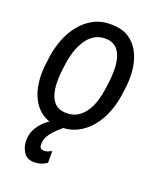

<svg xmlns="http://www.w3.org/2000/svg" viewBox="-139 -624 766 924"><g transform="rotate(20 243.5 -162.5)"><path d="M37.1 -238.8 43.5 -288.6Q49.8 -335.9 67.1 -380.9Q84.5 -425.8 113.3 -461.9Q142.1 -498 182.9 -519Q223.6 -540 277.3 -538.1Q328.1 -536.6 361.8 -514.4Q395.5 -492.2 414.3 -456.1Q433.1 -419.9 439 -376.5Q444.8 -333 440.4 -289.1L434.1 -238.8Q427.7 -191.9 410.4 -146.7Q393.1 -101.6 364 -65.7Q335 -29.8 294.2 -9Q253.4 11.7 200.2 9.8Q148.9 8.8 115.5 -13.7Q82 -36.1 63.2 -72.3Q44.4 -108.4 38.6 -151.9Q32.7 -195.3 37.1 -238.8ZM127.9 -289.1 121.6 -237.8Q119.1 -213.4 119.6 -183.8Q120.1 -154.3 127.9 -127.4Q135.7 -100.6 154.1 -82.8Q172.4 -64.9 205.1 -63.5Q242.2 -61.5 267.8 -77.1Q293.5 -92.8 310.3 -118.9Q327.1 -145 336.4 -176.5Q345.7 -208 349.6 -238.8L356 -289.6Q358.4 -314 357.9 -343.3Q357.4 -372.6 349.6 -399.7Q341.8 -426.8 323.5 -444.8Q305.2 -462.9 272 -464.4Q237.3 -465.8 211.7 -450Q186 -434.1 168.9 -407.2Q151.9 -380.4 141.8 -349.1Q131.8 -317.9 127.9 -289.1ZM199.7 -27.8 231.4 2Q215.3 15.6 197 32.5Q178.7 49.3 165.3 69.3Q151.9 89.4 149.9 112.3Q148.4 125 152.6 134.3Q156.7 143.6 171.4 144Q181.6 145 191.9 140.6Q202.1 136.2 211.4 131.8V191.9Q197.3 201.7 181.2 207Q165 212.4 147.5 212.4Q109.4 212.4 92 184.6Q74.7 156.7 75.7 122.6Q77.1 85.9 95.5 57.6Q113.8 29.3 141.6 8.3Q169.4 -12.7 199.7 -27.8Z"/></g></svg>

Font: Roboto Condensed
Style: Italic
Weight: 400
Italic angle: -12°
Designer: Christian Robertson
Foundry: Google
Version: Version 3.0